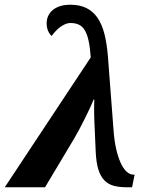

<svg xmlns="http://www.w3.org/2000/svg" viewBox="-43 -790 637 810"><path d="M339.8 -547.9Q336.9 -589.8 330.8 -617.9Q324.7 -646 314.5 -662.6Q304.2 -679.2 289.6 -686Q274.9 -692.9 254.9 -692.9Q242.7 -692.9 231.2 -687.7Q219.7 -682.6 209.5 -674.8Q199.2 -667 190.4 -657.2Q181.6 -647.5 174.8 -638.2Q165 -647 159.4 -660.9Q153.8 -674.8 153.8 -691.9Q153.8 -708.5 160.4 -722.9Q167 -737.3 179.7 -747.8Q192.4 -758.3 210.9 -764.2Q229.5 -770 253.9 -770Q293.5 -770 321.5 -756.1Q349.6 -742.2 368.4 -714.8Q387.2 -687.5 397.5 -647.2Q407.7 -606.9 412.1 -554.2L436 -241.2Q439 -197.8 446.8 -163.1Q454.6 -128.4 465.6 -104Q476.6 -79.6 490.5 -66.4Q504.4 -53.2 520 -53.2H524.9L514.2 0H491.2Q460 0 436.5 -6.3Q413.1 -12.7 397 -29.5Q380.9 -46.4 371.8 -75.4Q362.8 -104.5 360.8 -149.9Q358.4 -210.4 356.2 -253.4Q354 -296.4 354 -327.1Q354 -348.1 354.5 -357.2Q355 -366.2 355 -370.1H352.1Q347.2 -357.4 337.4 -336.4Q327.6 -315.4 315.9 -291.7Q304.2 -268.1 291.7 -244.6Q279.3 -221.2 269 -204.1L147 0H-22.9Z"/></svg>

Font: Droid Serif
Style: Bold Italic
Weight: 700
Italic angle: -12°
Designer: Monotype Design team
Foundry: Monotype Imaging Inc.
Version: Version 1.03